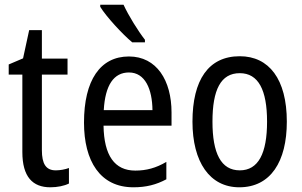

<svg xmlns="http://www.w3.org/2000/svg" viewBox="-20 -879 1285 816"><path d="M217 -155C175 -155 158 -183 158 -241V-562H267V-630H158V-751H104L78 -631L17 -605V-562H75V-233C75 -127 119 -83 194 -83C224 -83 253 -89 273 -99V-165C257 -159 236 -155 217 -155Z M505 -859H406V-850C431 -809 500 -734 542 -699H596V-710C567 -747 526 -813 505 -859ZM528 -639C406 -639 337 -538 337 -358C337 -195 405 -83 547 -83C601 -83 644 -94 687 -117V-191C643 -165 602 -154 555 -154C467 -154 422 -218 420 -345H709V-401C709 -537 646 -639 528 -639ZM528 -571C597 -571 627 -500 628 -411H421C427 -518 464 -571 528 -571Z M1199 -362C1199 -543 1123 -640 999 -640C866 -640 798 -539 798 -362C798 -191 871 -83 997 -83C1130 -83 1199 -192 1199 -362ZM883 -362C883 -497 918 -568 999 -568C1078 -568 1115 -497 1115 -362C1115 -227 1078 -155 999 -155C919 -155 883 -228 883 -362Z"/></svg>

Font: Noto Sans Kannada UI Condensed
Style: Regular
Weight: 400
Width: 3
Designer: Jelle Bosma - Monotype Design Team
Foundry: Monotype Imaging Inc.
Version: Version 2.005